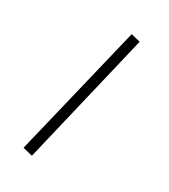

<svg xmlns="http://www.w3.org/2000/svg" viewBox="-101 -389 580 659"><g transform="rotate(20 188.5 -59.5)"><path d="M268.6 -314.5 303.2 -299.3 89.4 194.8 53.2 178.7Z"/></g></svg>

Font: Shabnam Thin FD
Style: Thin-FD
Weight: 100
Foundry: DejaVu fonts team - Redesigned by Saber Rastikerdar - Based on Vazir font
Version: Version 5.0.0